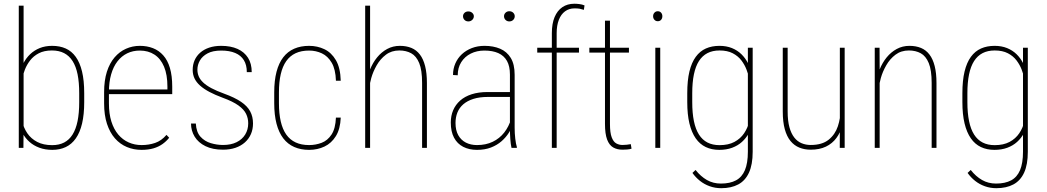

<svg xmlns="http://www.w3.org/2000/svg" viewBox="-20 -780 5524 1013"><path d="M79.1 -750H104.5V-102.5L103.5 0H79.1ZM424.3 -288.1V-241.2Q424.3 -176.3 413.1 -128.7Q401.9 -81.1 380.1 -50Q358.4 -19 327.1 -4.2Q295.9 10.7 256.3 10.7Q218.3 10.7 188 -0.5Q157.7 -11.7 135.7 -31.2Q113.8 -50.8 100.3 -75.4Q86.9 -100.1 81.5 -126.5V-385.3Q88.9 -417.5 103 -445.3Q117.2 -473.1 138.9 -493.9Q160.6 -514.6 189.7 -526.4Q218.8 -538.1 255.4 -538.1Q295.4 -538.1 326.7 -524.2Q357.9 -510.3 379.6 -480.2Q401.4 -450.2 412.8 -402.8Q424.3 -355.5 424.3 -288.1ZM397.9 -241.2V-288.1Q397.9 -345.2 389.4 -387.5Q380.9 -429.7 363 -457.8Q345.2 -485.8 318.1 -499.8Q291 -513.7 253.9 -513.7Q212.9 -513.7 184.8 -499Q156.7 -484.4 138.9 -461.2Q121.1 -438 111.3 -412.6Q101.6 -387.2 97.2 -365.2V-140.1Q104.5 -106 124 -77.1Q143.6 -48.3 176.3 -31.2Q209 -14.2 255.4 -14.2Q291.5 -14.2 318.4 -28.1Q345.2 -42 362.8 -70.1Q380.4 -98.1 389.2 -140.9Q397.9 -183.6 397.9 -241.2Z M726.6 10.7Q685.1 10.7 649.2 -4.4Q613.3 -19.5 586.4 -50Q559.6 -80.6 544.4 -126.7Q529.3 -172.9 529.3 -234.4V-293.9Q529.3 -355.5 543.9 -401.4Q558.6 -447.3 584.7 -477.5Q610.8 -507.8 645 -522.9Q679.2 -538.1 717.8 -538.1Q755.9 -538.1 787.1 -525.9Q818.4 -513.7 841.3 -488Q864.3 -462.4 876.5 -421.4Q888.7 -380.4 888.7 -322.3V-283.2H545.9V-308.1H863.3V-322.8Q863.3 -385.7 845.5 -428.2Q827.6 -470.7 794.9 -491.9Q762.2 -513.2 717.8 -513.2Q681.2 -513.2 651.4 -498.8Q621.6 -484.4 599.9 -456.5Q578.1 -428.7 566.4 -387.7Q554.7 -346.7 554.7 -293.9V-234.4Q554.7 -180.2 567.6 -138.9Q580.6 -97.7 604 -70.1Q627.4 -42.5 658.9 -28.6Q690.4 -14.6 727.1 -14.6Q765.1 -14.6 798.3 -25.9Q831.5 -37.1 858.4 -68.4L872.6 -53.2Q857.9 -34.7 837.4 -20Q816.9 -5.4 789.6 2.7Q762.2 10.7 726.6 10.7Z M1289.6 -129.4Q1289.6 -156.2 1278.3 -179.4Q1267.1 -202.6 1238 -223.6Q1209 -244.6 1154.3 -264.6Q1114.7 -279.3 1085.2 -294.9Q1055.7 -310.5 1035.9 -328.1Q1016.1 -345.7 1006.3 -366.2Q996.6 -386.7 996.6 -411.1Q996.6 -439 1006.8 -462.2Q1017.1 -485.4 1036.6 -502.4Q1056.2 -519.5 1084 -528.8Q1111.8 -538.1 1147 -538.1Q1197.3 -538.1 1233.2 -522Q1269 -505.9 1288.6 -475.1Q1308.1 -444.3 1308.1 -399.4H1282.2Q1282.2 -437.5 1266.6 -462.6Q1251 -487.8 1220.9 -500.5Q1190.9 -513.2 1147 -513.2Q1102.5 -513.2 1075 -498.3Q1047.4 -483.4 1034.4 -460.4Q1021.5 -437.5 1021.5 -412.6Q1021.5 -393.6 1028.6 -377Q1035.6 -360.4 1051.8 -345Q1067.9 -329.6 1095.2 -314.9Q1122.6 -300.3 1163.1 -285.6Q1218.3 -265.6 1251.7 -242.9Q1285.2 -220.2 1300 -192.4Q1314.9 -164.6 1314.9 -128.9Q1314.9 -98.1 1304 -72.8Q1293 -47.4 1272.2 -28.8Q1251.5 -10.3 1222.2 -0.2Q1192.9 9.8 1156.7 9.8Q1102.1 9.8 1064.2 -8.8Q1026.4 -27.3 1007.1 -58.8Q987.8 -90.3 987.8 -128.4H1013.2Q1015.6 -83 1037.8 -58.6Q1060.1 -34.2 1092.3 -24.7Q1124.5 -15.1 1156.7 -15.1Q1198.7 -15.1 1228.3 -29.8Q1257.8 -44.4 1273.7 -70.3Q1289.6 -96.2 1289.6 -129.4Z M1610.8 -14.6Q1645.5 -14.6 1677 -26.6Q1708.5 -38.6 1729.2 -70.1Q1750 -101.6 1752.4 -159.7H1777.8Q1775.4 -99.6 1752.2 -62Q1729 -24.4 1691.9 -6.8Q1654.8 10.7 1610.8 10.7Q1566.9 10.7 1532.5 -4.4Q1498 -19.5 1474.6 -50Q1451.2 -80.6 1439 -127Q1426.8 -173.3 1426.8 -235.8V-292.5Q1426.8 -355 1439 -401.4Q1451.2 -447.8 1474.6 -478Q1498 -508.3 1532.5 -523.2Q1566.9 -538.1 1610.8 -538.1Q1654.3 -538.1 1691.4 -520.5Q1728.5 -502.9 1752.2 -462.6Q1775.9 -422.4 1777.8 -354H1752.4Q1750.5 -414.6 1730 -449.2Q1709.5 -483.9 1678.2 -498.5Q1647 -513.2 1610.8 -513.2Q1569.8 -513.2 1539.8 -499.3Q1509.8 -485.4 1490.2 -457.5Q1470.7 -429.7 1461.2 -388.4Q1451.7 -347.2 1451.7 -292.5V-235.8Q1451.7 -181.2 1461.2 -139.6Q1470.7 -98.1 1490.2 -70.3Q1509.8 -42.5 1539.8 -28.6Q1569.8 -14.6 1610.8 -14.6Z M1932.6 -750V0H1906.7V-750ZM1928.2 -311 1914.6 -339.4Q1918.5 -377.9 1932.6 -413.6Q1946.8 -449.2 1969.7 -477.3Q1992.7 -505.4 2022.9 -521.7Q2053.2 -538.1 2089.8 -538.1Q2124 -538.1 2150.6 -527.1Q2177.2 -516.1 2195.3 -492.4Q2213.4 -468.8 2222.9 -431.4Q2232.4 -394 2232.4 -341.8V0H2207V-342.3Q2207 -410.2 2191.7 -447.3Q2176.3 -484.4 2149.4 -499Q2122.6 -513.7 2086.9 -513.7Q2045.4 -513.7 2015.9 -491.2Q1986.3 -468.8 1967.3 -435.3Q1948.2 -401.9 1938.7 -367.9Q1929.2 -334 1928.2 -311Z M2670.4 -99.6V-386.2Q2670.4 -430.7 2654.8 -458.5Q2639.2 -486.3 2609.1 -499.8Q2579.1 -513.2 2535.6 -513.2Q2495.6 -513.2 2463.9 -497.3Q2432.1 -481.4 2413.6 -452.1Q2395 -422.9 2395 -382.8L2370.1 -384.3Q2370.1 -417 2382.3 -445.1Q2394.5 -473.1 2416.7 -493.9Q2439 -514.6 2469.5 -526.4Q2500 -538.1 2536.6 -538.1Q2583 -538.1 2618.7 -522.9Q2654.3 -507.8 2674.8 -474.4Q2695.3 -440.9 2695.3 -385.3V-106Q2695.3 -77.1 2698.5 -48.8Q2701.7 -20.5 2707 -4.4V0H2678.7Q2674.3 -19 2672.4 -46.4Q2670.4 -73.7 2670.4 -99.6ZM2680.2 -294.4 2681.2 -268.6H2555.2Q2510.3 -268.6 2477.8 -258.3Q2445.3 -248 2424.3 -229.7Q2403.3 -211.4 2393.3 -186.3Q2383.3 -161.1 2383.3 -131.3Q2383.3 -92.8 2397.7 -66.9Q2412.1 -41 2437.7 -27.8Q2463.4 -14.6 2496.6 -14.6Q2543.5 -14.6 2579.6 -32Q2615.7 -49.3 2640.4 -80.8Q2665 -112.3 2677.7 -155.3L2689 -131.3Q2681.2 -106 2665.5 -80.8Q2649.9 -55.7 2626.2 -34.9Q2602.5 -14.2 2570.3 -1.7Q2538.1 10.7 2496.6 10.7Q2455.1 10.7 2423.8 -5.4Q2392.6 -21.5 2375.5 -53.5Q2358.4 -85.4 2358.4 -133.8Q2358.4 -168.9 2370.8 -198.2Q2383.3 -227.5 2407.7 -249.3Q2432.1 -271 2468.5 -282.7Q2504.9 -294.4 2552.7 -294.4ZM2422.9 -694.3Q2422.9 -704.6 2430.7 -712.2Q2438.5 -719.7 2451.2 -719.7Q2462.9 -719.7 2471.4 -712.2Q2480 -704.6 2480 -694.3Q2480 -683.1 2471.4 -675Q2462.9 -667 2451.2 -667Q2438.5 -667 2430.7 -675Q2422.9 -683.1 2422.9 -694.3ZM2639.2 -694.3Q2639.2 -705.1 2647.2 -712.9Q2655.3 -720.7 2667 -720.7Q2679.7 -720.7 2687.7 -712.9Q2695.8 -705.1 2695.8 -694.3Q2695.8 -683.1 2687.7 -675Q2679.7 -667 2667 -667Q2655.3 -667 2647.2 -675Q2639.2 -683.1 2639.2 -694.3Z M2917 0H2891.6V-605Q2891.6 -655.3 2906 -689.7Q2920.4 -724.1 2947 -742.2Q2973.6 -760.3 3010.3 -760.3Q3022.9 -760.3 3036.9 -758.5Q3050.8 -756.8 3064 -751.5L3060.5 -728Q3048.8 -731.9 3038.6 -733.9Q3028.3 -735.8 3011.2 -735.8Q2982.4 -735.8 2961.2 -720.2Q2939.9 -704.6 2928.5 -675.3Q2917 -646 2917 -605ZM3034.7 -528.3V-502.4H2814.5V-528.3Z M3298.3 -528.3V-502.4H3089.4V-528.3ZM3171.9 -670.9H3198.2V-126.5Q3198.2 -79.6 3207.3 -55.7Q3216.3 -31.7 3231.4 -23.4Q3246.6 -15.1 3263.7 -15.1Q3277.3 -15.1 3287.1 -16.4Q3296.9 -17.6 3308.1 -19.5L3312 4.4Q3303.2 7.8 3288.6 8.8Q3273.9 9.8 3264.2 9.8Q3235.8 9.8 3215.1 -2.2Q3194.3 -14.2 3183.1 -43.9Q3171.9 -73.7 3171.9 -126.5Z M3463.4 -528.3V0H3437.5V-528.3ZM3425.8 -694.3Q3425.8 -705.6 3432.9 -713.1Q3439.9 -720.7 3450.2 -720.7Q3461.4 -720.7 3468 -713.1Q3474.6 -705.6 3474.6 -694.3Q3474.6 -683.1 3468 -675.5Q3461.4 -668 3450.2 -668Q3439.9 -668 3432.9 -675.5Q3425.8 -683.1 3425.8 -694.3Z M3925.8 -528.3H3951.2V21Q3951.2 88.4 3931.6 130.9Q3912.1 173.3 3875 193.1Q3837.9 212.9 3785.2 212.9Q3752.9 212.9 3724.4 202.6Q3695.8 192.4 3672.9 174.1Q3649.9 155.8 3633.3 132.3L3649.9 116.7Q3676.8 150.9 3709.7 169.7Q3742.7 188.5 3783.7 188.5Q3831.5 188.5 3863 171.6Q3894.5 154.8 3910.2 117.7Q3925.8 80.6 3925.8 20.5V-412.1ZM3606 -241.2V-288.1Q3606 -355.5 3617.4 -402.8Q3628.9 -450.2 3650.9 -480.2Q3672.9 -510.3 3704.3 -524.2Q3735.8 -538.1 3775.9 -538.1Q3812.5 -538.1 3841.6 -526.4Q3870.6 -514.6 3891.8 -493.9Q3913.1 -473.1 3927 -445.3Q3940.9 -417.5 3948.2 -385.3V-126.5Q3943.4 -100.1 3929.7 -75.4Q3916 -50.8 3894.5 -31.2Q3873 -11.7 3843 -0.5Q3813 10.7 3774.9 10.7Q3734.9 10.7 3703.6 -4.2Q3672.4 -19 3650.6 -50Q3628.9 -81.1 3617.4 -128.7Q3606 -176.3 3606 -241.2ZM3632.3 -288.1V-241.2Q3632.3 -183.6 3641.1 -140.9Q3649.9 -98.1 3667.7 -70.1Q3685.5 -42 3712.6 -28.1Q3739.7 -14.2 3776.4 -14.2Q3822.8 -14.2 3854.7 -31.2Q3886.7 -48.3 3906 -76.9Q3925.3 -105.5 3933.1 -140.1V-365.2Q3928.2 -387.2 3918.7 -412.6Q3909.2 -438 3891.6 -461.2Q3874 -484.4 3845.9 -499Q3817.9 -513.7 3776.4 -513.7Q3739.7 -513.7 3712.6 -499.8Q3685.5 -485.8 3667.7 -458Q3649.9 -430.2 3641.1 -387.7Q3632.3 -345.2 3632.3 -288.1Z M4411.1 -122.1V-528.3H4436.5V0H4410.6ZM4415 -205.6 4435.1 -206.5Q4435.1 -159.7 4424.8 -120.4Q4414.6 -81.1 4392.8 -51.8Q4371.1 -22.5 4337.4 -6.3Q4303.7 9.8 4257.3 9.8Q4224.6 9.8 4197.5 -1.2Q4170.4 -12.2 4150.9 -35.9Q4131.3 -59.6 4120.6 -98.1Q4109.9 -136.7 4109.9 -192.4V-528.3H4135.7V-191.4Q4135.7 -142.6 4145 -108.9Q4154.3 -75.2 4170.7 -54.4Q4187 -33.7 4209.2 -24.4Q4231.4 -15.1 4257.3 -15.1Q4317.4 -15.1 4351.8 -42.7Q4386.2 -70.3 4400.6 -113.8Q4415 -157.2 4415 -205.6Z M4621.1 -415.5V0H4595.2V-528.3H4620.6ZM4616.7 -311 4603 -339.4Q4606.9 -377.9 4621.1 -413.6Q4635.3 -449.2 4658.2 -477.3Q4681.2 -505.4 4711.4 -521.7Q4741.7 -538.1 4778.3 -538.1Q4812.5 -538.1 4839.1 -527.1Q4865.7 -516.1 4883.8 -492.4Q4901.9 -468.8 4911.4 -431.4Q4920.9 -394 4920.9 -341.8V0H4895.5V-342.3Q4895.5 -410.2 4880.1 -447.3Q4864.7 -484.4 4837.9 -499Q4811 -513.7 4775.4 -513.7Q4733.9 -513.7 4704.3 -491.2Q4674.8 -468.8 4655.8 -435.3Q4636.7 -401.9 4627.2 -367.9Q4617.7 -334 4616.7 -311Z M5377.4 -528.3H5402.8V21Q5402.8 88.4 5383.3 130.9Q5363.8 173.3 5326.7 193.1Q5289.6 212.9 5236.8 212.9Q5204.6 212.9 5176 202.6Q5147.5 192.4 5124.5 174.1Q5101.6 155.8 5085 132.3L5101.6 116.7Q5128.4 150.9 5161.4 169.7Q5194.3 188.5 5235.4 188.5Q5283.2 188.5 5314.7 171.6Q5346.2 154.8 5361.8 117.7Q5377.4 80.6 5377.4 20.5V-412.1ZM5057.6 -241.2V-288.1Q5057.6 -355.5 5069.1 -402.8Q5080.6 -450.2 5102.5 -480.2Q5124.5 -510.3 5156 -524.2Q5187.5 -538.1 5227.5 -538.1Q5264.2 -538.1 5293.2 -526.4Q5322.3 -514.6 5343.5 -493.9Q5364.7 -473.1 5378.7 -445.3Q5392.6 -417.5 5399.9 -385.3V-126.5Q5395 -100.1 5381.3 -75.4Q5367.7 -50.8 5346.2 -31.2Q5324.7 -11.7 5294.7 -0.5Q5264.6 10.7 5226.6 10.7Q5186.5 10.7 5155.3 -4.2Q5124 -19 5102.3 -50Q5080.6 -81.1 5069.1 -128.7Q5057.6 -176.3 5057.6 -241.2ZM5084 -288.1V-241.2Q5084 -183.6 5092.8 -140.9Q5101.6 -98.1 5119.4 -70.1Q5137.2 -42 5164.3 -28.1Q5191.4 -14.2 5228 -14.2Q5274.4 -14.2 5306.4 -31.2Q5338.4 -48.3 5357.7 -76.9Q5377 -105.5 5384.8 -140.1V-365.2Q5379.9 -387.2 5370.4 -412.6Q5360.8 -438 5343.3 -461.2Q5325.7 -484.4 5297.6 -499Q5269.5 -513.7 5228 -513.7Q5191.4 -513.7 5164.3 -499.8Q5137.2 -485.8 5119.4 -458Q5101.6 -430.2 5092.8 -387.7Q5084 -345.2 5084 -288.1Z"/></svg>

Font: Roboto Condensed Thin
Style: Regular
Weight: 250
Width: 3
Designer: Christian Robertson
Foundry: Google
Version: Version 3.009; 2024